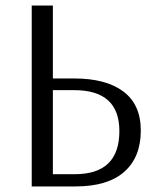

<svg xmlns="http://www.w3.org/2000/svg" viewBox="-20 -670 573 690"><path d="M94 0V-650H170V-388H247Q361 -388 423.5 -341Q486 -294 486 -201Q486 -105 426.5 -52.5Q367 0 251 0ZM170 -44H249Q409 -44 409 -199Q409 -346 247 -346H170Z"/></svg>

Font: Arsenal
Style: Regular
Weight: 400
Designer: Andrij Shevchenko
Foundry: Stairsfor
Version: Version 2.001;PS 002.001;hotconv 1.0.88;makeotf.lib2.5.64775